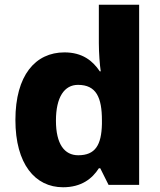

<svg xmlns="http://www.w3.org/2000/svg" viewBox="-20 -780 677 810"><path d="M246 10C323 10 369 -26 397 -70H403L438 0H567V-760H397V-598C397 -557 401 -505 405 -479H401C371 -524 327 -559 252 -559C129 -559 45 -462 45 -274C45 -88 128 10 246 10ZM310 -125C252 -125 216 -172 216 -271C216 -371 252 -422 309 -422C386 -422 410 -369 410 -272V-257C408 -168 382 -125 310 -125Z"/></svg>

Font: Noto Sans Lao UI ExtBd
Style: Regular
Weight: 800
Designer: Monotype Design Team
Foundry: Monotype Imaging Inc.
Version: Version 2.000